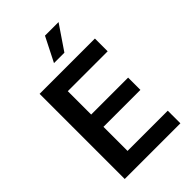

<svg xmlns="http://www.w3.org/2000/svg" viewBox="-277 -1058 1161 1161"><g transform="rotate(-45 304.0 -477.0)"><path d="M72 0H548V-108H204V-314H520V-419H204V-619H545V-728H72ZM265 -798H354L460 -954H344Z"/></g></svg>

Font: Wafeq Semi Bold
Style: Regular
Weight: 600
Designer: Rasmus Andersson & Azza Alameddine
Foundry: Google & TypeTogether
Version: Version 3.000;January 28, 2025;FontCreator 15.0.0.3014 64-bi